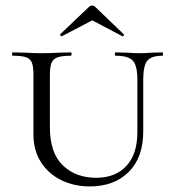

<svg xmlns="http://www.w3.org/2000/svg" viewBox="-20 -656 618 689"><path d="M395 -456Q392 -456 392 -462Q392 -468 395 -468L435 -467Q465 -465 483 -465Q497 -465 525 -467L563 -468Q565 -468 565 -462Q565 -456 563 -456Q523 -456 508.5 -438Q494 -420 494 -370V-184Q494 -91 442 -39Q390 13 302 13Q246 13 200 -9.5Q154 -32 127 -74Q100 -116 100 -174V-387Q100 -417 94.5 -431Q89 -445 73.5 -450.5Q58 -456 26 -456Q23 -456 23 -462Q23 -468 26 -468L71 -467Q107 -465 128 -465Q153 -465 191 -467L234 -468Q237 -468 237 -462Q237 -456 234 -456Q202 -456 186 -450Q170 -444 164.5 -429.5Q159 -415 159 -385V-200Q159 -107 205.5 -62.5Q252 -18 325 -18Q394 -18 433.5 -60.5Q473 -103 473 -182V-370Q473 -420 457 -438Q441 -456 395 -456ZM311 -636Q317 -636 322 -631L424 -533Q425 -533 425 -531Q425 -529 422.5 -527Q420 -525 419 -526L311 -583L202 -526Q200 -525 197 -528.5Q194 -532 196 -533L299 -631Q304 -636 311 -636Z"/></svg>

Font: Cormorant SC
Style: Regular
Weight: 400
Designer: Christian Thalmann (Catharsis Fonts)
Foundry: Catharsis Fonts
Version: Version 4.000